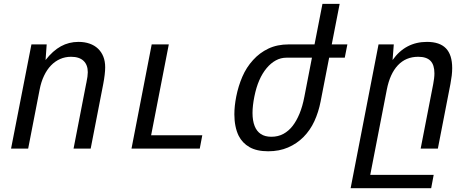

<svg xmlns="http://www.w3.org/2000/svg" viewBox="-20 -780 2448 1008"><path d="M145 -546.9H225.1L219.2 -464.8Q257.3 -513.7 299.6 -536.9Q341.8 -560.1 392.1 -560.1Q424.3 -560.1 450.2 -551Q476.1 -542 494.4 -524.7Q512.7 -507.3 522.5 -482.7Q532.2 -458 532.2 -426.8Q532.2 -409.7 529.5 -387Q526.9 -364.3 522 -338.9L456.1 0H366.2L432.1 -339.4Q433.1 -341.8 433.6 -346.2Q440.9 -380.4 440.9 -400.9Q440.9 -439.5 418.5 -460.7Q396 -481.9 353 -481.9Q322.3 -481.9 295.7 -470.2Q269 -458.5 247.8 -436.5Q226.6 -414.6 211.2 -382.3Q195.8 -350.1 188 -309.1L127.9 0H38.1Z M776.4 -546.9H866.2L773.4 -69.8H1042L1028.8 0H670.4Z M1388.2 14.2Q1327.6 14.2 1289.8 -7.6Q1252 -29.3 1232.9 -67.4Q1221.7 -90.3 1216.1 -118.7Q1210.4 -147 1210.4 -179.7Q1210.4 -222.7 1220.2 -272.9Q1231 -327.6 1252.2 -377Q1273.4 -426.3 1308.6 -464.8Q1342.8 -502.9 1389.2 -524.9Q1435.5 -546.9 1496.1 -546.9H1631.3L1672.9 -759.8H1763.2L1721.7 -546.9H1803.7L1790 -477.1H1708L1663.1 -246.6Q1652.3 -191.4 1630.6 -144Q1608.9 -96.7 1573.2 -60.5Q1538.1 -25.4 1491.9 -5.6Q1445.8 14.2 1388.2 14.2ZM1404.8 -62Q1439.9 -62 1467.8 -77.1Q1495.6 -92.3 1516.1 -118.7Q1536.6 -145 1552.5 -183.3Q1568.4 -221.7 1578.1 -272.9L1617.7 -477.1H1483.4Q1454.1 -477.1 1428 -462.9Q1401.9 -448.7 1379.9 -422.4Q1357.4 -395.5 1341.3 -358.6Q1325.2 -321.8 1315.4 -272.9Q1305.7 -224.1 1305.7 -187Q1305.7 -146.5 1316.9 -118.2Q1327.6 -90.8 1349.4 -76.4Q1371.1 -62 1404.8 -62Z M1967.3 -546.9H2047.4L2041 -464.8Q2108.4 -560.1 2221.7 -560.1Q2288.6 -560.1 2321.3 -526.1Q2354 -492.2 2354 -422.4Q2354 -403.8 2351.6 -383.1Q2349.1 -362.3 2344.7 -338.9L2278.8 0H2188.5L2254.4 -338.9Q2257.3 -354.5 2259 -368.4Q2260.7 -382.3 2260.7 -395Q2260.7 -439.5 2240 -460.7Q2219.2 -481.9 2175.8 -481.9Q2110.8 -481.9 2068.8 -437.3Q2026.9 -392.6 2010.7 -309.1L1923.8 138.2H2256.8L2243.7 208H1820.8Z"/></svg>

Font: Hack
Style: Italic
Weight: 400
Italic angle: -11°
Monospace: yes
Designer: Christopher Simpkins
Foundry: Christopher Simpkins
Version: Version 2.019; ttfautohint (v1.4.1) -l 4 -r 80 -G 350 -x 0 -